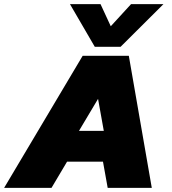

<svg xmlns="http://www.w3.org/2000/svg" viewBox="-57 -916 837 936"><path d="M405 -688 284 -896H433L483 -788L582 -896H740L531 -688ZM-37 0 346 -644H571L683 0H468L445 -128H270L194 0ZM328 -278H449L421 -434Z"/></svg>

Font: Kanit ExtraBold
Style: Italic
Weight: 800
Italic angle: -12°
Designer: Katatrad Team
Foundry: CadsonDemak
Version: Version 2.000; ttfautohint (v1.8.3)